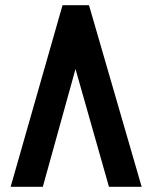

<svg xmlns="http://www.w3.org/2000/svg" viewBox="-20 -720 572 740"><path d="M526 0 323 -700H221L21 0H145L271 -454L400 0Z"/></svg>

Font: Advent Pro
Style: Bold
Weight: 700
Designer: Andreas Kalpakidis
Foundry: Andreas Kalpakidis
Version: Version 2.002 2008